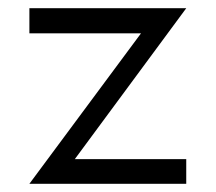

<svg xmlns="http://www.w3.org/2000/svg" viewBox="-20 -496 526 467"><path d="M51.5 -476H433L162 -109H433V-49H51.5L323 -415H51.5Z"/></svg>

Font: 3270 Nerd Font Mono SemCond
Style: Regular
Weight: 400
Monospace: yes
Version: Version 3.0.1;Nerd Fonts 3.1.1